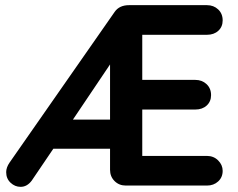

<svg xmlns="http://www.w3.org/2000/svg" viewBox="-20 -720 924 745"><path d="M844 -57Q844 -32 826.5 -16Q809 0 783 0H468Q442 0 424.5 -17.5Q407 -35 407 -61V-143H187L103 -19Q85 5 60 5Q38 5 21 -11Q4 -27 4 -52Q4 -70 17 -89L425 -674Q443 -700 481 -700H783Q809 -700 826.5 -683.5Q844 -667 844 -641Q844 -616 827 -600.5Q810 -585 783 -585H532V-410H738Q764 -410 781.5 -393.5Q799 -377 799 -351Q799 -326 782 -310.5Q765 -295 738 -295H532V-115H783Q809 -115 826.5 -97.5Q844 -80 844 -57ZM407 -470 263 -256H407Z"/></svg>

Font: Quicksand
Style: Bold
Weight: 700
Version: Version 3.000